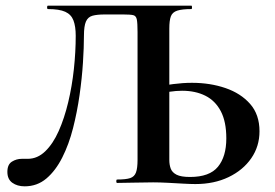

<svg xmlns="http://www.w3.org/2000/svg" viewBox="-20 -645 970 677"><path d="M67 12Q41 12 23.5 -0.5Q6 -13 6 -39Q6 -65 22 -75Q38 -85 57 -85Q62 -85 67.5 -85Q73 -85 78 -85Q112 -85 139.5 -111.5Q167 -138 187 -183Q207 -228 220.5 -284.5Q234 -341 240.5 -401.5Q247 -462 247 -519Q247 -552 239 -573Q231 -594 210 -603.5Q189 -613 149 -613Q146 -613 146 -619Q146 -625 149 -625Q155 -625 184.5 -625Q214 -625 258 -625Q302 -625 353.5 -625Q405 -625 456.5 -625Q508 -625 551.5 -625Q595 -625 623 -625Q651 -625 655 -625Q657 -625 657 -619Q657 -613 655 -613Q622 -613 605 -607.5Q588 -602 582.5 -587.5Q577 -573 577 -544V-81Q577 -64 582 -50.5Q587 -37 602.5 -29Q618 -21 650 -21Q719 -21 748.5 -57Q778 -93 778 -157Q778 -216 758.5 -253Q739 -290 704 -307.5Q669 -325 622 -325Q601 -325 578 -321.5Q555 -318 530 -312L524 -335Q556 -344 590.5 -348.5Q625 -353 657 -353Q721 -353 775 -334.5Q829 -316 862 -278.5Q895 -241 895 -182Q895 -129 866 -87Q837 -45 786 -20.5Q735 4 669 4Q652 4 625.5 2.5Q599 1 571 -0.5Q543 -2 520 -2Q485 -2 452 -1Q419 0 393 0Q390 0 390 -6Q390 -12 393 -12Q424 -12 439 -17Q454 -22 459.5 -37Q465 -52 465 -81V-532Q465 -563 462.5 -576Q460 -589 450 -591.5Q440 -594 415 -594H349Q322 -594 306 -589.5Q290 -585 283 -569Q276 -553 276 -519Q276 -479 272.5 -424Q269 -369 260.5 -309.5Q252 -250 237.5 -193Q223 -136 199.5 -89.5Q176 -43 143.5 -15.5Q111 12 67 12Z"/></svg>

Font: Cormorant Light
Style: Regular
Weight: 300
Designer: Christian Thalmann (Catharsis Fonts)
Foundry: Catharsis Fonts
Version: Version 4.000